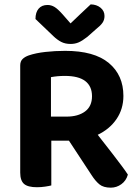

<svg xmlns="http://www.w3.org/2000/svg" viewBox="-20 -856 642 885"><path d="M214.9 -318.5H287Q339.9 -318.5 372 -342.2Q404.1 -366 404.1 -412.5Q404.1 -458.6 372.9 -482.4Q341.8 -506.1 278.9 -506.1Q261.2 -506.1 245.2 -504.6Q229.3 -503.1 214.9 -500.4ZM298.9 -207.6H73.2V-554.1Q73.2 -573.4 84 -583.9Q94.8 -594.4 112.8 -600.7Q145.1 -611.7 189.2 -616.6Q233.4 -621.6 280.6 -621.6Q414.2 -621.6 481.5 -565.7Q548.8 -509.7 548.8 -413.8Q548.8 -353.5 516.8 -306.8Q484.9 -260.2 428.9 -233.9Q372.9 -207.6 298.9 -207.6ZM275.1 -242.1 400.5 -273.5Q424.5 -241.8 449.9 -209.7Q475.3 -177.6 498.3 -147.6Q521.4 -117.5 540.1 -92.6Q558.8 -67.8 569.4 -51.1Q561.5 -22.9 539.4 -7Q517.3 9 490.8 9Q456.6 9 438 -6.4Q419.4 -21.9 402.8 -47.8ZM73.2 -259.9H216.5V-1.3Q207.2 1.3 188.7 4.1Q170.1 7 150.2 7Q108.4 7 90.8 -8.3Q73.2 -23.6 73.2 -60.4ZM305.2 -748.1Q327.5 -769.4 351.2 -792Q374.8 -814.7 397.9 -835.8Q425.1 -835.4 443.4 -820.5Q461.7 -805.6 461.7 -782.3Q461.7 -764.4 452.5 -751.1Q443.4 -737.8 421.1 -720.2L382.3 -685.9Q359.4 -668 342.6 -660.7Q325.8 -653.4 305.2 -653.4Q280.3 -653.4 261.9 -663Q243.5 -672.7 226.5 -689L143.5 -768.4Q143.5 -799.3 158.2 -816.2Q172.8 -833.1 199 -833.1Q215.9 -833.1 231 -824.1Q246.2 -815.2 269.1 -789.3Z"/></svg>

Font: Baloo Tamma 2
Style: Regular
Weight: 400
Designer: Divya Kowshik, Shuchita Grover and Ek Type
Foundry: Ek Type
Version: Version 1.700